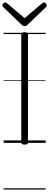

<svg xmlns="http://www.w3.org/2000/svg" viewBox="-29 -1149 396 1544"><path d="M169 14Q155 14 148.5 9.5Q142 5 142 -5V-871Q142 -881 148.5 -885.5Q155 -890 169 -890Q182 -890 189 -885.5Q196 -881 196 -871V-5Q196 5 190 9.5Q184 14 169 14ZM325 -1129Q333 -1129 340 -1121.5Q347 -1114 347 -1105Q347 -1103 346.5 -1100Q346 -1097 342 -1093L194 -951Q189 -946 183.5 -942.5Q178 -939 169 -939Q160 -939 155 -942.5Q150 -946 144 -951L-4 -1093Q-8 -1097 -8.5 -1100.5Q-9 -1104 -9 -1106Q-9 -1115 -1.5 -1122Q6 -1129 13 -1129Q18 -1129 22 -1126.5Q26 -1124 30 -1121L169 -1003L308 -1121Q313 -1124 316.5 -1126.5Q320 -1129 325 -1129ZM0 365H338V375H0ZM0 -20H338V0H0ZM0 -505H338V-500H0ZM0 -885H338V-875H0Z"/></svg>

Font: Playwrite IT Moderna Guides
Style: Regular
Weight: 400
Designer: Veronika Burian, José Scaglione
Foundry: TypeTogether
Version: Version 1.003